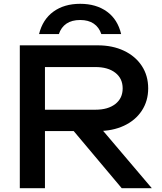

<svg xmlns="http://www.w3.org/2000/svg" viewBox="-20 -988 851 1008"><path d="M624 -524Q624 -576 585.5 -606Q547 -636 481 -636H157L216 -710V0H84V-750H493Q571 -750 631 -721.5Q691 -693 724.5 -642Q758 -591 758 -524Q758 -458 724.5 -407Q691 -356 631 -328Q571 -300 493 -300H176V-412H481Q547 -412 585.5 -442Q624 -472 624 -524ZM479 -351 777 0H619L324 -351ZM401 -883Q357 -883 329 -864Q301 -845 289 -809H185Q204 -886 260.5 -927Q317 -968 401 -968Q485 -968 541.5 -927Q598 -886 616 -809H512Q500 -845 472 -864Q444 -883 401 -883Z"/></svg>

Font: Unbounded Variable
Style: Regular
Weight: 400
Designer: Luke Prowse, Jean-Baptiste Morizot, Fátima Lázaro, Florian Runge
Foundry: NaN
Version: Version 1.600;FEAKit 1.0